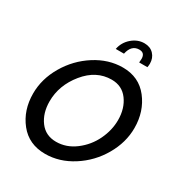

<svg xmlns="http://www.w3.org/2000/svg" viewBox="-209 -1063 1143 1215"><g transform="rotate(30 362.5 -455.5)"><path d="M493 -916Q536 -916 561.5 -889Q587 -862 587 -821Q587 -808 584 -794H524Q526 -814 526 -821Q526 -865 485 -865Q428 -865 413 -794H353Q363 -846 403.5 -881Q444 -916 493 -916ZM41 -289Q41 -395 99 -494Q157 -593 252.5 -654Q348 -715 452 -715Q570 -715 638 -627.5Q706 -540 706 -419Q706 -314 649 -215.5Q592 -117 496.5 -56Q401 5 297 5Q178 5 109.5 -81Q41 -167 41 -289ZM591 -411Q591 -496 548 -554.5Q505 -613 429 -613Q317 -613 236.5 -514Q156 -415 156 -298Q156 -212 199 -154Q242 -96 319 -96Q394 -96 458 -144.5Q522 -193 556.5 -265Q591 -337 591 -411Z"/></g></svg>

Font: Raleway-v4020 SemiBold
Style: Italic
Weight: 600
Italic angle: -12°
Designer: Matt McInerney, Pablo Impallari, Rodrigo Fuenzalida
Foundry: Matt McInerney, Pablo Impallari, Rodrigo Fuenzalida
Version: Version 4.020;PS 004.020;hotconv 1.0.88;makeotf.lib2.5.64775